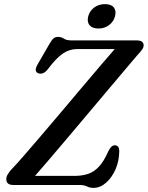

<svg xmlns="http://www.w3.org/2000/svg" viewBox="-20 -895 715 929"><path d="M362 0H44.5Q10.5 0 10.5 -28Q10.5 -40 17.8 -52Q25 -64 36 -76Q57 -97.5 94.5 -140.5Q132 -183.5 179.5 -239.2Q227 -295 278.5 -355.8Q330 -416.5 379 -474.8Q428 -533 468.8 -580.8Q509.5 -628.5 535 -657.5H351.5Q316 -657.5 284 -635.8Q252 -614 212.5 -561.5Q200 -545 187.8 -540.8Q175.5 -536.5 165 -540.5Q141.5 -550 163.5 -586L219.5 -683Q230 -701.5 238.8 -709Q247.5 -716.5 260 -716.5Q277 -716.5 289.2 -708Q301.5 -699.5 327 -699.5H641.5Q675 -699.5 675 -675.5Q675 -665.5 666.5 -653.8Q658 -642 644.5 -628Q630 -611 596 -570.8Q562 -530.5 515.8 -475.8Q469.5 -421 417.8 -359.5Q366 -298 315.2 -237.8Q264.5 -177.5 221.2 -127Q178 -76.5 149.5 -44H341.5Q376 -44 405 -53.2Q434 -62.5 458.5 -88.5Q483 -114.5 504.5 -164Q518.5 -192 535 -192Q557 -192 557 -163Q556.5 -115.5 538.8 -75.2Q521 -35 492.8 -10.5Q464.5 14 433 14Q414 14 400.5 7Q387 0 362 0ZM456 -757Q426.5 -757 413.2 -773.2Q400 -789.5 407 -816.5Q414 -842.5 436 -858.8Q458 -875 488 -875Q518 -875 530.8 -858.8Q543.5 -842.5 536.5 -816.5Q529.5 -790 507.8 -773.5Q486 -757 456 -757Z"/></svg>

Font: Fraunces 9pt S050
Style: Italic
Weight: 400
Italic angle: -16°
Version: Version 1.000; ttfautohint (v1.8.3)